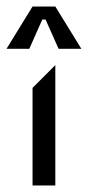

<svg xmlns="http://www.w3.org/2000/svg" viewBox="-30 -570 270 590"><path d="M140 0H70V-300L140 -370ZM220 -420H150L110 -510H100L60 -420H-10L70 -550H140Z"/></svg>

Font: Iceland
Style: Regular
Weight: 400
Designer: Cyreal (www.cyreal.org)
Foundry: Cyreal (www.cyreal.org)
Version: Version 1.001